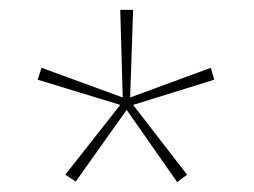

<svg xmlns="http://www.w3.org/2000/svg" viewBox="-20 -779 513 388"><path d="M249 -759H223L228 -582L64 -642L56 -618L223 -567L112 -426L133 -412L236 -557L338 -411L358 -426L249 -567L413 -618L406 -642L243 -582Z"/></svg>

Font: Noto Sans Arabic UI SmCn Th
Style: Regular
Weight: 100
Width: 4
Designer: Monotype Design Team, Nadine Chahine and Nizar Qandah
Foundry: Monotype Imaging Inc.
Version: Version 2.010